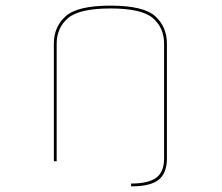

<svg xmlns="http://www.w3.org/2000/svg" viewBox="-20 -662 786 681"><path d="M445 -1V-11Q506 -11 534 -31.5Q562 -52 562 -100V-507Q562 -563 522.5 -597.5Q483 -632 372 -632Q261 -632 221 -597.5Q181 -563 181 -507V-90H171V-507Q171 -567 213 -604.5Q255 -642 372 -642Q489 -642 530.5 -604.5Q572 -567 572 -507V-100Q572 -48 543 -24.5Q514 -1 445 -1Z"/></svg>

Font: Bungee Hairline
Style: Regular
Weight: 400
Designer: David Jonathan Ross
Foundry: David Jonathan Ross
Version: Version 1.001;PS 1.0;hotconv 1.0.72;makeotf.lib2.5.5900